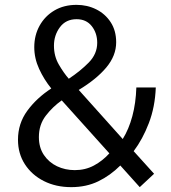

<svg xmlns="http://www.w3.org/2000/svg" viewBox="-20 -759 703 790"><path d="M273 11Q210 11 160.5 -14Q111 -39 82.5 -83Q54 -127 54 -184Q54 -251 92.5 -303.5Q131 -356 191 -395Q161 -432 141 -475.5Q121 -519 121 -565Q121 -614 143 -653.5Q165 -693 204 -716Q243 -739 295 -739Q339 -739 376 -720.5Q413 -702 435.5 -667.5Q458 -633 458 -585Q458 -530 417.5 -481.5Q377 -433 304 -389L485 -187Q510 -227 524.5 -281Q539 -335 541 -399H621Q618 -319 592.5 -252.5Q567 -186 530 -137L614 -44L555 11L475 -78Q434 -37 384.5 -13Q335 11 273 11ZM202 -571Q202 -528 222 -493.5Q242 -459 263 -435Q310 -466 345 -501.5Q380 -537 380 -583Q380 -623 357.5 -651.5Q335 -680 295 -680Q251 -680 226.5 -647Q202 -614 202 -571ZM140 -195Q140 -152 160.5 -121.5Q181 -91 214.5 -75Q248 -59 288 -59Q331 -59 366.5 -78Q402 -97 430 -128L234 -346Q197 -320 168.5 -283Q140 -246 140 -195Z"/></svg>

Font: Murecho
Style: Regular
Weight: 400
Designer: Neil Summerour
Foundry: Positype
Version: Version 1.010; ttfautohint (v1.8.3)